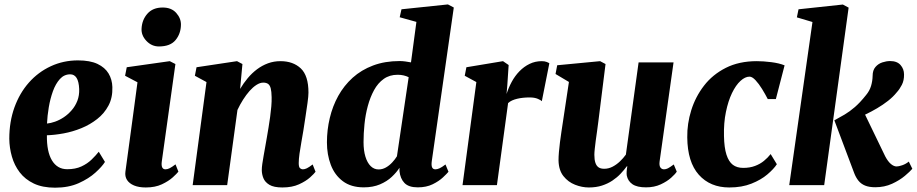

<svg xmlns="http://www.w3.org/2000/svg" viewBox="-20 -837 4144 868"><path d="M454.5 -105Q441.5 -84 411.5 -56.8Q381.5 -29.5 335.8 -9Q290 11.5 229 11.5Q172.5 11.5 133 -7.2Q93.5 -26 69.2 -57.8Q45 -89.5 33.8 -129Q22.5 -168.5 22 -209.5Q22 -286.5 45.2 -351.2Q68.5 -416 110.5 -463.5Q152.5 -511 209.5 -537.5Q266.5 -564 332.5 -564Q387 -564 420.8 -548Q454.5 -532 470.8 -504.8Q487 -477.5 488 -443.5Q489.5 -395.5 470.5 -359.8Q451.5 -324 419.2 -298.8Q387 -273.5 347.8 -257.5Q308.5 -241.5 267.8 -234Q227 -226.5 192 -225.5Q191.5 -188.5 197.2 -160Q203 -131.5 214.8 -112Q226.5 -92.5 243.8 -82.2Q261 -72 284 -72Q321 -72 348 -84.5Q375 -97 394 -115.5Q413 -134 426.5 -151ZM297.5 -501Q270 -501 250.8 -479.8Q231.5 -458.5 219.2 -424.5Q207 -390.5 200.5 -351.8Q194 -313 192.5 -278.5Q209 -280 229 -287Q249 -294 268.5 -307Q288 -320 304.2 -338.8Q320.5 -357.5 329.8 -381.5Q339 -405.5 338 -434.5Q336.5 -468.5 326.2 -484.8Q316 -501 297.5 -501Z M639 10.5Q607.5 10.5 586 1.5Q564.5 -7.5 554.2 -23.5Q544 -39.5 547 -61Q549.5 -81.5 553.8 -111.2Q558 -141 563 -178.8Q568 -216.5 574.2 -261.5Q580.5 -306.5 587.2 -357.8Q594 -409 601.5 -465L545.5 -494.5L553 -533L747.5 -560.5L773 -547.5L711.5 -107.5Q709 -89.5 713.2 -80.5Q717.5 -71.5 728 -71.5Q737 -71.5 747 -76.5Q757 -81.5 773.5 -94L786.5 -61Q779.5 -52 760.8 -35Q742 -18 711.8 -3.8Q681.5 10.5 639 10.5ZM698.5 -627Q665.5 -627 641.8 -652.2Q618 -677.5 620 -708Q622 -747.5 646.5 -775.2Q671 -803 715.5 -803Q755 -803 776.8 -778.5Q798.5 -754 798 -725Q797.5 -685 773.8 -656Q750 -627 698.5 -627Z M1065.5 -435Q1081 -461 1100 -483.8Q1119 -506.5 1142 -523.8Q1165 -541 1191.5 -550.8Q1218 -560.5 1248 -560.5Q1305 -560.5 1339.8 -527.8Q1374.5 -495 1374.5 -418.5Q1374.5 -402 1370.2 -371.5Q1366 -341 1360.8 -307.5Q1355.5 -274 1351.5 -247Q1347.5 -222 1342.5 -194.8Q1337.5 -167.5 1334 -142.2Q1330.5 -117 1330.5 -99.5Q1330.5 -81.5 1336.5 -76.5Q1342.5 -71.5 1349 -71.5Q1357.5 -71.5 1367.2 -76.2Q1377 -81 1393.5 -93.5L1406.5 -60.5Q1400.5 -52 1381.8 -35Q1363 -18 1331.8 -3.8Q1300.5 10.5 1256.5 10.5Q1218 10.5 1198 -1.5Q1178 -13.5 1170.8 -31.5Q1163.5 -49.5 1163.5 -68.5Q1163.5 -79.5 1165.8 -96Q1168 -112.5 1171.8 -132.8Q1175.5 -153 1179.2 -174.5Q1183 -196 1186.5 -216Q1190 -237 1194 -260.5Q1198 -284 1201.2 -308.2Q1204.5 -332.5 1206.5 -355.5Q1208.5 -378.5 1208 -398Q1207.5 -424 1203.8 -438Q1200 -452 1191.8 -457.8Q1183.5 -463.5 1170 -463.5Q1155.5 -463.5 1139.5 -453.2Q1123.5 -443 1108.2 -425.8Q1093 -408.5 1079 -386.5Q1065 -364.5 1053.5 -340L1007 0H851L913.5 -466L861 -494.5L868.5 -533L1051.5 -560.5L1076 -547.5Z M1932 -108.5Q1929.5 -90.5 1933.2 -81Q1937 -71.5 1948.5 -71.5Q1956.5 -71.5 1966.8 -76Q1977 -80.5 1994 -93.5L2007.5 -60.5Q2000.5 -52 1982.5 -35Q1964.5 -18 1936 -4Q1907.5 10 1868.5 10Q1827.5 10 1808.5 -9.8Q1789.5 -29.5 1786 -63.5V-78.5Q1773 -58 1751.2 -37.5Q1729.5 -17 1697.8 -3.5Q1666 10 1624.5 10Q1567 10 1530 -17.8Q1493 -45.5 1475.5 -91.8Q1458 -138 1458 -193.5Q1458 -249.5 1470.8 -303.2Q1483.5 -357 1509.2 -403.5Q1535 -450 1574.2 -485.5Q1613.5 -521 1666.8 -541Q1720 -561 1787 -561Q1799 -561 1812.2 -559.2Q1825.5 -557.5 1838 -555L1862.5 -738L1787 -759L1795 -795L2005 -817L2031.5 -803ZM1827.5 -488Q1817.5 -493 1805 -496Q1792.5 -499 1777.5 -499Q1741 -499 1714.8 -480.2Q1688.5 -461.5 1671 -429.5Q1653.5 -397.5 1642.8 -357.8Q1632 -318 1627.8 -275.8Q1623.5 -233.5 1623.5 -194.5Q1623.5 -156.5 1632 -128.8Q1640.5 -101 1655.8 -86Q1671 -71 1691.5 -71Q1709 -71 1724.5 -79.8Q1740 -88.5 1753 -102.5Q1766 -116.5 1774.5 -130.5Z M2071 0 2133.5 -466 2081 -494.5 2088.5 -533 2254 -560.5 2279.5 -543 2273.5 -452 2270 -412Q2279 -440.5 2293.5 -467.2Q2308 -494 2328.5 -515Q2349 -536 2374.2 -548.2Q2399.5 -560.5 2429 -560.5Q2442.5 -560.5 2451.2 -557Q2460 -553.5 2463.5 -551L2429.5 -379.5Q2426.5 -383.5 2411.8 -390Q2397 -396.5 2374 -396.5Q2359 -396.5 2344.8 -395Q2330.5 -393.5 2318 -390.5Q2305.5 -387.5 2295 -382.8Q2284.5 -378 2277 -371L2226.5 0Z M2642 10.5Q2611 10.5 2579.8 -1.8Q2548.5 -14 2527.2 -40.8Q2506 -67.5 2505 -112Q2505 -129 2506.8 -150Q2508.5 -171 2511.5 -194Q2514.5 -217 2518 -240.8Q2521.5 -264.5 2525 -287L2552 -466.5L2491.5 -502.5L2499 -542L2693 -560.5L2717.5 -547.5L2685 -287.5Q2682.5 -266 2679.2 -243.8Q2676 -221.5 2673.2 -201Q2670.5 -180.5 2668.8 -164Q2667 -147.5 2667 -137Q2667 -114.5 2671.8 -100.8Q2676.5 -87 2686 -80.5Q2695.5 -74 2711.5 -74Q2731 -74 2749 -83.2Q2767 -92.5 2782.5 -107.2Q2798 -122 2809.5 -138L2867 -555H3025L2962 -107.5Q2959.5 -88.5 2965.5 -80Q2971.5 -71.5 2982 -71.5Q2990.5 -71.5 2999.5 -76Q3008.5 -80.5 3026 -93.5L3039.5 -61Q3033 -50.5 3014.5 -33.8Q2996 -17 2967 -3.5Q2938 10 2900.5 10Q2860 10 2839.2 -4.2Q2818.5 -18.5 2813.5 -43.5Q2813 -47 2812.8 -51.8Q2812.5 -56.5 2813 -62Q2813.5 -67.5 2814.2 -73.5Q2815 -79.5 2816 -85L2814 -85.5Q2801.5 -68.5 2785.5 -51.5Q2769.5 -34.5 2748.5 -20.5Q2727.5 -6.5 2701.2 2Q2675 10.5 2642 10.5Z M3277 10.5Q3190.5 10.5 3139.2 -47Q3088 -104.5 3087 -216Q3086 -277.5 3105 -338.5Q3124 -399.5 3162.8 -449.8Q3201.5 -500 3261.2 -530.2Q3321 -560.5 3401.5 -560.5Q3431 -560.5 3466.8 -556Q3502.5 -551.5 3527 -541.5L3487.5 -389H3451Q3439.5 -411.5 3425 -435Q3410.5 -458.5 3395.5 -474.5Q3380.5 -490.5 3368.5 -490.5Q3348.5 -490.5 3327.5 -471.2Q3306.5 -452 3289.2 -416.2Q3272 -380.5 3261.8 -331Q3251.5 -281.5 3253 -222Q3254 -169.5 3264.2 -137.8Q3274.5 -106 3293 -92Q3311.5 -78 3340 -78Q3370 -78 3393.2 -86.8Q3416.5 -95.5 3433.8 -109.8Q3451 -124 3464 -140.5L3492 -94.5Q3478 -73 3449.2 -48.5Q3420.5 -24 3377.2 -6.8Q3334 10.5 3277 10.5Z M3548 0 3653 -737.5 3582.5 -758.5 3590 -795 3790.5 -816.5 3816.5 -802.5 3706 0ZM3937 9.5Q3909.5 9.5 3891 2Q3872.5 -5.5 3860.8 -20.2Q3849 -35 3841.5 -55L3752 -293Q3776 -306 3798.5 -319.2Q3821 -332.5 3844.8 -353Q3868.5 -373.5 3895.5 -407.5Q3911 -426 3917.8 -448.2Q3924.5 -470.5 3925 -494Q3925 -519.5 3937.8 -534.2Q3950.5 -549 3969 -555Q3987.5 -561 4004 -561Q4035.5 -561 4051.2 -543Q4067 -525 4067 -500.5Q4067.5 -473.5 4057.2 -453.5Q4047 -433.5 4034 -419.5Q4018 -399.5 3994.8 -381.2Q3971.5 -363 3945.2 -347.5Q3919 -332 3892.5 -319.5Q3866 -307 3842 -298L3874.5 -352.5L3982 -130Q3994.5 -106.5 4007.8 -95.5Q4021 -84.5 4033.5 -84.5Q4043 -84.5 4059 -90Q4075 -95.5 4088.5 -106.5L4104.5 -74Q4094.5 -62 4070.8 -42Q4047 -22 4012.8 -6.2Q3978.5 9.5 3937 9.5Z"/></svg>

Font: Merriweather 36pt Black
Style: Italic
Weight: 900
Italic angle: -7.8°
Version: Version 2.101